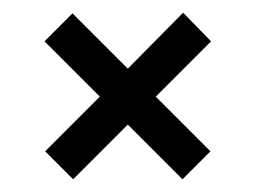

<svg xmlns="http://www.w3.org/2000/svg" viewBox="-20 -450 402 302"><path d="M51 -212 137 -298 50 -385 94 -429 181 -342 268 -430 312 -385 225 -298 311 -212 267 -168 181 -254 95 -168Z"/></svg>

Font: Prompt Light
Style: Regular
Weight: 300
Designer: Katatrad Team
Foundry: CadsonDemak
Version: Version 1.001